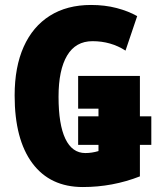

<svg xmlns="http://www.w3.org/2000/svg" viewBox="-20 -744 633 774"><path d="M314 10Q182 10 110.5 -86Q39 -182 39 -359Q39 -474 75.5 -555.5Q112 -637 181 -680.5Q250 -724 347 -724Q403 -724 450.5 -711.5Q498 -699 533 -679L486 -540Q427 -578 353 -578Q285 -578 250.5 -520Q216 -462 216 -354Q216 -242 243.5 -184.5Q271 -127 324 -127Q350 -127 377 -135V-160H295V-275H377V-306H295V-438H544V-275H590V-160H544V-33Q434 10 314 10Z"/></svg>

Font: Noto Sans ExtraCondensed Black
Style: Regular
Weight: 900
Width: 2
Designer: Monotype Design Team
Foundry: Monotype Imaging Inc.
Version: Version 2.013; ttfautohint (v1.8.4.7-5d5b)